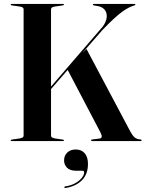

<svg xmlns="http://www.w3.org/2000/svg" viewBox="-20 -720 743 980"><path d="M214 -247.5 490.5 -568Q515.5 -594 522.2 -618.8Q529 -643.5 519.5 -662.2Q510 -681 484.5 -688L459 -692.5Q456 -693.5 455 -694.2Q454 -695 454 -696.5Q454 -698 455.2 -699Q456.5 -700 458.5 -700H666.5Q669 -700 670 -699.2Q671 -698.5 671 -697Q671 -695 669.5 -694Q668 -693 666 -692.5Q651.5 -688 636.5 -680.5Q621.5 -673 603 -659.5Q584.5 -646 560 -623.5Q535.5 -601 502 -566L217.5 -239ZM321.5 -370.5 421.5 -470 644.5 -50Q656 -28.5 666.8 -19Q677.5 -9.5 698 -8Q700.5 -7.5 701.8 -6.2Q703 -5 703 -4Q703 -2 701.5 -1Q700 0 697.5 0H449.5Q447.5 0 446.2 -1Q445 -2 445 -4Q445 -6 446.2 -6.8Q447.5 -7.5 450 -8L489 -13Q496.5 -14 498.8 -20.8Q501 -27.5 493 -43.5ZM240.5 -27.5Q240.5 -21.5 245.5 -18.5Q250.5 -15.5 260 -13.5L300 -7.5Q303.5 -7 305 -6.2Q306.5 -5.5 306.5 -3.5Q306.5 -2 305.2 -1Q304 0 301 0H39.5Q37 0 35.8 -1Q34.5 -2 34.5 -3.5Q34.5 -6.5 40.5 -7.5L81 -13.5Q91 -15.5 95.8 -18.5Q100.5 -21.5 100.5 -27.5V-672.5Q100.5 -678.5 95.8 -681.8Q91 -685 81 -686.5L40.5 -692.5Q34.5 -693.5 34.5 -696.5Q34.5 -698 35.8 -699Q37 -700 39.5 -700H301.5Q304 -700 305.2 -699Q306.5 -698 306.5 -696.5Q306.5 -693.5 300 -692.5L260 -686.5Q250.5 -685 245.5 -681.8Q240.5 -678.5 240.5 -672.5ZM369 151.5Q336.5 151.5 321.8 135.8Q307 120 307 99Q307 74 323.5 58.5Q340 43 366.5 43Q395.5 43 412.2 62Q429 81 429 117Q429 169 398.2 200Q367.5 231 315 239.5Q312 240 310.5 239.2Q309 238.5 308.5 236.5Q308 235 309 233.5Q310 232 312 231.5Q342 227.5 364 215Q386 202.5 397.8 187.5Q409.5 172.5 409.5 160Q409.5 151.5 401.5 151.5Z"/></svg>

Font: Fraunces 120pt SemiBold
Style: Regular
Weight: 600
Version: Version 1.000;[b76b70a41]